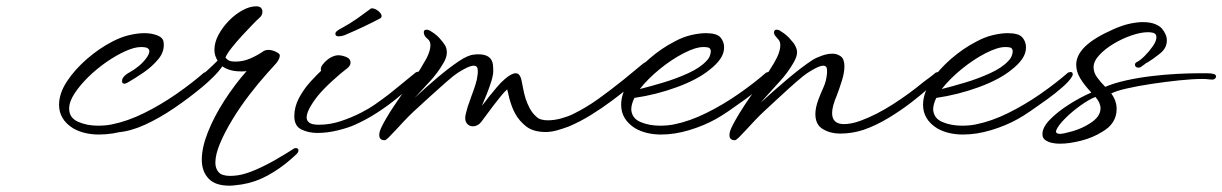

<svg xmlns="http://www.w3.org/2000/svg" viewBox="-20 -413 3871 608"><path d="M293 13Q270 13 249 8Q228 3 211 -7Q167 -35 167 -81Q167 -117 191.5 -154.5Q216 -192 255 -226Q294 -260 337 -282Q364 -296 390 -302Q416 -308 437 -308Q460 -308 478 -301Q496 -294 498 -280Q502 -251 482 -226.5Q462 -202 434 -183Q406 -164 385 -152Q382 -151 379.5 -149.5Q377 -148 375 -148Q368 -148 367 -152.5Q366 -157 367 -161Q371 -174 392 -185Q405 -192 419 -203.5Q433 -215 443 -228.5Q453 -242 453 -251Q453 -256 448 -260Q443 -264 426 -264Q406 -264 377 -251Q348 -238 317 -216.5Q286 -195 259.5 -169Q233 -143 216 -117Q199 -91 199 -69Q199 -40 227 -27.5Q255 -15 290 -15Q302 -15 313 -16Q324 -17 334 -19Q384 -29 436.5 -55Q489 -81 538 -115Q587 -149 626 -183Q632 -185 634 -185Q641 -185 641 -178Q641 -173 637 -168Q630 -156 608.5 -137Q587 -118 560 -98.5Q533 -79 507.5 -61.5Q482 -44 465 -35Q429 -15 383 -1Q337 13 293 13Z M707 175Q661 175 640 152Q619 129 619 93Q619 54 638.5 5Q658 -44 690.5 -94.5Q723 -145 761 -188Q756 -187 751 -187Q746 -187 741 -187Q707 -187 684 -203Q674 -188 656 -170Q638 -152 621 -138Q579 -103 532 -71Q485 -39 439 -18Q393 3 353 6Q350 6 344.5 5Q339 4 336 1Q332 -2 334 -5.5Q336 -9 338 -10Q341 -12 345 -13.5Q349 -15 356 -16Q390 -23 431 -44.5Q472 -66 516.5 -96.5Q561 -127 602 -161Q619 -174 637 -190.5Q655 -207 669 -221Q659 -237 659 -255Q659 -279 672 -303Q685 -327 705 -347.5Q725 -368 748 -380.5Q771 -393 791 -393Q802 -393 806.5 -388Q811 -383 811 -377Q811 -364 802 -357Q795 -351 779.5 -335Q764 -319 746 -299.5Q728 -280 713.5 -261.5Q699 -243 694 -231Q697 -226 703.5 -222Q710 -218 726 -218Q750 -218 773 -228Q796 -238 816 -252Q822 -255 829 -255Q840 -255 850.5 -250.5Q861 -246 865 -241Q866 -240 866 -237Q866 -227 855 -213Q849 -206 841.5 -198Q834 -190 827 -182Q799 -151 769.5 -112.5Q740 -74 716 -34.5Q692 5 677 40.5Q662 76 662 102Q662 121 672.5 132.5Q683 144 709 144Q714 144 720.5 143.5Q727 143 734 142Q759 138 791 124Q823 110 855 91.5Q887 73 910 58Q912 56 917 56Q924 56 925 62V64Q925 69 919 75Q917 77 912 81.5Q907 86 899 93Q867 121 828 142.5Q789 164 746 171Q736 172 726 173.5Q716 175 707 175Z M985 8Q957 8 934.5 -3Q912 -14 912 -45Q912 -75 927 -103Q942 -131 962.5 -153.5Q983 -176 997 -189Q996 -190 996 -194Q996 -202 1003 -210Q1008 -217 1017.5 -224.5Q1027 -232 1039 -236Q1045 -238 1051 -238Q1063 -238 1076.5 -232.5Q1090 -227 1090 -215Q1090 -208 1085 -202Q1080 -196 1076 -194Q1060 -182 1032.5 -157Q1005 -132 986 -109Q951 -64 951 -41Q951 -31 959.5 -24.5Q968 -18 990 -18Q1025 -18 1059.5 -29.5Q1094 -41 1123 -56Q1147 -68 1168.5 -83Q1190 -98 1211 -114Q1232 -131 1253.5 -148.5Q1275 -166 1297 -184Q1303 -186 1305 -186Q1312 -186 1312 -179Q1312 -174 1307 -167Q1301 -159 1282 -141Q1263 -123 1235.5 -100.5Q1208 -78 1174 -56Q1140 -34 1104 -18Q1085 -9 1051 -0.5Q1017 8 985 8ZM1052 -298Q1042 -298 1042 -306Q1042 -311 1048 -315.5Q1054 -320 1062 -324Q1088 -338 1112 -355Q1136 -372 1152 -384L1154 -386Q1162 -388 1171.5 -382.5Q1181 -377 1186 -369.5Q1191 -362 1186 -356Q1168 -346 1135.5 -330.5Q1103 -315 1079 -305Q1065 -298 1052 -298Z M1198 31Q1181 31 1181 15Q1181 5 1186.5 -7Q1192 -19 1200 -33Q1213 -56 1230 -81Q1247 -106 1258 -122Q1268 -135 1286.5 -159Q1305 -183 1320 -210Q1331 -227 1337 -242.5Q1343 -258 1343 -270Q1343 -283 1334 -290Q1322 -299 1322 -311Q1322 -319 1331 -319Q1337 -319 1346 -313Q1353 -309 1361.5 -302Q1370 -295 1377 -286Q1380 -282 1383 -278.5Q1386 -275 1389 -270Q1395 -260 1395 -247Q1395 -231 1384 -213Q1366 -182 1341.5 -155.5Q1317 -129 1293 -103Q1326 -134 1362.5 -165Q1399 -196 1430.5 -217.5Q1462 -239 1481 -240Q1485 -241 1488.5 -241Q1492 -241 1495 -241Q1524 -241 1535 -225Q1540 -217 1541 -207.5Q1542 -198 1542 -189Q1542 -175 1535.5 -154.5Q1529 -134 1521 -114Q1517 -104 1513 -95Q1509 -86 1506 -78Q1511 -84 1516.5 -91Q1522 -98 1527 -105Q1540 -121 1553.5 -137Q1567 -153 1579 -163Q1600 -181 1613 -181Q1617 -181 1621 -179Q1626 -175 1628.5 -168.5Q1631 -162 1632 -156Q1634 -147 1636.5 -133Q1639 -119 1644 -102Q1649 -86 1657.5 -70Q1666 -54 1679 -43Q1690 -32 1715 -32Q1735 -32 1757 -38Q1779 -44 1795 -52Q1836 -72 1875 -100Q1914 -128 1955 -161L2017 -212Q2025 -218 2030 -218Q2035 -218 2036 -216V-214Q2036 -211 2035 -207Q2034 -203 2030 -198Q2023 -188 2009 -172Q1995 -156 1974 -138Q1951 -119 1919 -95Q1887 -71 1851.5 -49Q1816 -27 1780 -12Q1761 -5 1743 0Q1725 5 1708 5Q1669 5 1646.5 -12.5Q1624 -30 1611 -54Q1605 -65 1600.5 -77.5Q1596 -90 1593 -101Q1591 -109 1589.5 -116.5Q1588 -124 1586 -130Q1575 -120 1564 -106Q1553 -92 1542 -78Q1530 -62 1520 -48.5Q1510 -35 1504 -27Q1493 -13 1477 -13Q1466 -13 1458.5 -22Q1451 -31 1454 -48Q1455 -53 1457 -60Q1459 -67 1461 -75Q1464 -83 1467 -91.5Q1470 -100 1473 -109Q1480 -127 1485.5 -144.5Q1491 -162 1492 -174Q1493 -178 1493 -181Q1493 -184 1493 -187Q1493 -198 1489.5 -201.5Q1486 -205 1481 -205Q1471 -205 1456 -197.5Q1441 -190 1429 -182Q1418 -175 1394.5 -154.5Q1371 -134 1343 -108.5Q1315 -83 1290 -60Q1274 -45 1259.5 -29.5Q1245 -14 1233 -1Q1220 13 1211 22Q1202 31 1198 31Z M2073 13Q2050 13 2029 8Q2008 3 1991 -7Q1947 -35 1947 -81Q1947 -117 1971.5 -154.5Q1996 -192 2035 -226Q2074 -260 2117 -282Q2143 -296 2169 -302Q2195 -308 2215 -308Q2250 -308 2261.5 -294.5Q2273 -281 2273 -263Q2273 -244 2261 -226.5Q2249 -209 2227 -192Q2189 -161 2123.5 -137Q2058 -113 1989 -103Q1979 -83 1979 -66Q1981 -38 2008.5 -26.5Q2036 -15 2070 -15Q2082 -15 2093 -16Q2104 -17 2114 -19Q2164 -29 2216.5 -55Q2269 -81 2318 -115Q2367 -149 2406 -183Q2412 -185 2414 -185Q2421 -185 2421 -178Q2421 -173 2417 -168Q2410 -156 2388.5 -137Q2367 -118 2340 -98.5Q2313 -79 2287.5 -61.5Q2262 -44 2245 -35Q2209 -15 2163 -1Q2117 13 2073 13ZM2006 -131Q2038 -139 2080 -151.5Q2122 -164 2160 -181.5Q2198 -199 2217 -220Q2225 -228 2228 -236.5Q2231 -245 2231 -251Q2231 -256 2227.5 -260Q2224 -264 2207 -264Q2183 -264 2145 -244.5Q2107 -225 2069.5 -194.5Q2032 -164 2006 -131Z M2307 31Q2290 31 2290 15Q2290 5 2295.5 -7Q2301 -19 2309 -33Q2322 -56 2338.5 -81Q2355 -106 2367 -122Q2377 -135 2395 -159Q2413 -183 2429 -210Q2451 -246 2451 -270Q2451 -283 2443 -290Q2439 -294 2435 -299.5Q2431 -305 2431 -309Q2431 -319 2439 -319Q2447 -319 2454 -313Q2461 -309 2469.5 -302Q2478 -295 2485 -286Q2488 -282 2491.5 -278.5Q2495 -275 2497 -270Q2500 -265 2502 -259.5Q2504 -254 2504 -247Q2504 -233 2492 -213Q2474 -182 2449.5 -155.5Q2425 -129 2402 -103Q2399 -99 2395.5 -95.5Q2392 -92 2389 -88Q2428 -124 2473.5 -162.5Q2519 -201 2553 -223Q2564 -230 2582 -236.5Q2600 -243 2616 -243Q2631 -243 2642.5 -234.5Q2654 -226 2654 -203Q2654 -183 2646 -157.5Q2638 -132 2630 -111Q2623 -95 2619 -80.5Q2615 -66 2615 -55Q2615 -20 2653 -20Q2663 -20 2676.5 -22.5Q2690 -25 2706 -31Q2757 -50 2809.5 -84Q2862 -118 2904 -153Q2909 -157 2914 -160.5Q2919 -164 2923 -167Q2928 -171 2932.5 -174.5Q2937 -178 2943 -183Q2949 -185 2951 -185Q2957 -185 2957 -178Q2957 -171 2953 -166Q2947 -158 2924 -137Q2901 -116 2867.5 -90Q2834 -64 2794.5 -40Q2755 -16 2715 -2Q2679 10 2640 10Q2610 10 2586 -4Q2562 -18 2562 -52Q2562 -72 2572 -99Q2579 -117 2587.5 -136Q2596 -155 2598 -174Q2599 -178 2599 -181.5Q2599 -185 2599 -187Q2599 -199 2595.5 -202Q2592 -205 2588 -205Q2578 -205 2563.5 -197.5Q2549 -190 2537 -182Q2526 -175 2502.5 -154.5Q2479 -134 2451.5 -108.5Q2424 -83 2399 -60Q2383 -45 2368.5 -29.5Q2354 -14 2342 -1Q2329 13 2320 22Q2311 31 2307 31Z M3029 13Q3006 13 2985 8Q2964 3 2947 -7Q2903 -35 2903 -81Q2903 -117 2927.5 -154.5Q2952 -192 2991 -226Q3030 -260 3073 -282Q3099 -296 3125 -302Q3151 -308 3171 -308Q3206 -308 3217.5 -294.5Q3229 -281 3229 -263Q3229 -244 3217 -226.5Q3205 -209 3183 -192Q3145 -161 3079.5 -137Q3014 -113 2945 -103Q2935 -83 2935 -66Q2937 -38 2964.5 -26.5Q2992 -15 3026 -15Q3038 -15 3049 -16Q3060 -17 3070 -19Q3120 -29 3172.5 -55Q3225 -81 3274 -115Q3323 -149 3362 -183Q3368 -185 3370 -185Q3377 -185 3377 -178Q3377 -173 3373 -168Q3366 -156 3344.5 -137Q3323 -118 3296 -98.5Q3269 -79 3243.5 -61.5Q3218 -44 3201 -35Q3165 -15 3119 -1Q3073 13 3029 13ZM2962 -131Q2994 -139 3036 -151.5Q3078 -164 3116 -181.5Q3154 -199 3173 -220Q3181 -228 3184 -236.5Q3187 -245 3187 -251Q3187 -256 3183.5 -260Q3180 -264 3163 -264Q3139 -264 3101 -244.5Q3063 -225 3025.5 -194.5Q2988 -164 2962 -131Z M3314 40Q3302 38 3291.5 31.5Q3281 25 3281 12Q3281 -10 3305 -34.5Q3329 -59 3365 -82Q3401 -105 3436 -120Q3414 -143 3401 -164.5Q3388 -186 3388 -208Q3388 -238 3416 -265.5Q3444 -293 3505 -320Q3534 -333 3557.5 -338Q3581 -343 3599 -343Q3622 -343 3637 -337Q3652 -331 3659 -323Q3675 -304 3675 -285Q3675 -261 3654 -244Q3633 -227 3615 -216Q3612 -215 3609 -213Q3606 -211 3604 -209Q3598 -205 3597 -204Q3588 -196 3579 -200Q3574 -203 3574 -208Q3574 -213 3579 -216Q3590 -221 3604.5 -235.5Q3619 -250 3630.5 -266.5Q3642 -283 3642 -295Q3642 -301 3639 -305Q3633 -311 3615 -311Q3593 -311 3563.5 -301Q3534 -291 3506.5 -274.5Q3479 -258 3461 -238.5Q3443 -219 3443 -200Q3443 -183 3454.5 -167.5Q3466 -152 3480 -138Q3508 -150 3546.5 -158.5Q3585 -167 3626.5 -172Q3668 -177 3707 -179Q3746 -181 3774 -181Q3791 -181 3803 -181Q3815 -181 3822 -179Q3831 -177 3831 -171Q3831 -167 3827.5 -164Q3824 -161 3820 -161Q3813 -161 3805.5 -162Q3798 -163 3788 -163Q3757 -163 3714 -158.5Q3671 -154 3627.5 -147.5Q3584 -141 3549 -133Q3514 -125 3499 -117Q3516 -94 3516 -68Q3516 -22 3471 4Q3441 23 3403.5 32.5Q3366 42 3337 42Q3330 42 3324.5 41.5Q3319 41 3314 40ZM3336 11Q3347 11 3376.5 2.5Q3406 -6 3431 -22Q3465 -43 3465 -70Q3465 -87 3449 -106Q3430 -99 3402.5 -79.5Q3375 -60 3354 -39Q3331 -16 3325 -1Q3325 0 3324.5 1Q3324 2 3324 4Q3324 10 3336 11Z"/></svg>

Font: WindSong Medium
Style: Regular
Weight: 500
Designer: Robert E. Leuschke
Foundry: Robert E. Leuschke
Version: Version 1.010; ttfautohint (v1.8.3)